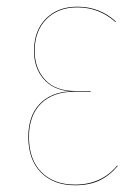

<svg xmlns="http://www.w3.org/2000/svg" viewBox="-20 -547 406 576"><path d="M211.9 -526.9Q279.8 -526.9 328.1 -481.9L326.2 -481Q277.3 -524.9 211.9 -524.9Q154.3 -524.9 119.1 -489.5Q84 -454.1 84 -394Q84 -341.8 115.2 -307.9Q146.5 -273.9 206.1 -273.9H252V-272H205.1Q138.7 -272 102.8 -236.1Q66.9 -200.2 66.9 -136.2Q66.9 -68.4 104.2 -30.8Q141.6 6.8 205.1 6.8Q284.7 6.8 332 -50.8L333 -48.8Q308.6 -20 278.3 -5.6Q248 8.8 205.1 8.8Q141.1 8.8 103 -29.5Q64.9 -67.9 64.9 -136.2Q64.9 -198.7 98.4 -234.4Q131.8 -270 189.9 -272.9Q139.2 -277.3 110.6 -310.3Q82 -343.3 82 -394Q82 -455.1 117.7 -491Q153.3 -526.9 211.9 -526.9Z"/></svg>

Font: Fira Sans Compressed Two
Style: Regular
Weight: 100
Width: 1
Designer: Carrois Corporate & Edenspiekermann AG
Foundry: Carrois Corporate GbR & Edenspiekermann AG
Version: Version 4.203;PS 004.203;hotconv 1.0.88;makeotf.lib2.5.64775